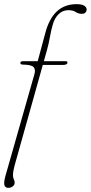

<svg xmlns="http://www.w3.org/2000/svg" viewBox="-30 -732 437 924"><path d="M68 -429Q68 -437.5 80.5 -437.5H151.5L188 -573Q224.5 -712 338 -712Q364.5 -712 375.8 -704.2Q387 -696.5 387 -686.5Q387 -677.5 381.2 -671.5Q375.5 -665.5 364 -665.5Q347 -665.5 334.2 -674.2Q321.5 -683 299 -683Q271.5 -683 251.8 -663.5Q232 -644 223.5 -612Q215.5 -584 209.8 -551.5Q204 -519 195.5 -489L181 -437.5H286.5Q294.5 -437.5 294.5 -431Q294.5 -419.5 272.5 -419.5H176L40 65.5Q32.5 92.5 32.5 111.5Q32.5 123.5 36.5 130.8Q40.5 138 40.5 147.5Q40.5 158 31.2 165Q22 172 10 172Q-5 172 -8.8 158.8Q-12.5 145.5 -3.5 113.5L135.5 -374.5Q142 -397 132 -408.8Q122 -420.5 81.5 -421Q68 -421 68 -429Z"/></svg>

Font: Fraunces 72pt S050 Thin
Style: Italic
Weight: 100
Italic angle: -16°
Version: Version 1.000; ttfautohint (v1.8.3)